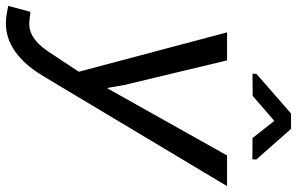

<svg xmlns="http://www.w3.org/2000/svg" viewBox="-210 -586 998 645"><g transform="rotate(90 288.5 -264.0)"><path d="M252 -183.1 262.2 -124.5 488.8 -528.3H591.8L226.6 82Q211.9 107.4 193.4 131.3Q174.8 155.3 152.1 174.1Q129.4 192.9 102.3 203.9Q75.2 214.8 43.5 214.8Q29.3 214.8 14.9 212.2Q0.5 209.5 -13.7 207L6.3 132.3Q17.1 133.3 27.8 134.8Q38.6 136.2 48.8 136.2Q67.9 135.7 84 127Q100.1 118.2 113.3 105Q126.5 91.8 137.2 75.9Q147.9 60.1 157.2 45.9L207.5 -30.3L75.2 -528.3H169.4ZM502.4 -626.5 501.5 -613.3 430.2 -613.8 372.6 -687 288.6 -614.3 213.9 -613.8 214.8 -627 347.7 -743.2H399.4Z"/></g></svg>

Font: Roboto Mono
Style: Italic
Weight: 400
Designer: Google
Version: Version 2.000985; 2015; ttfautohint (v1.3)